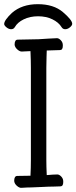

<svg xmlns="http://www.w3.org/2000/svg" viewBox="-33 -894 366 920"><path d="M113 -649Q83 -647 71 -647Q61 -647 49.5 -657.5Q38 -668 37 -680Q37 -704 52 -704L152 -706L199 -709L240 -711Q249 -711 258.5 -701Q268 -691 268 -678V-674Q268 -654 254 -654L191 -652Q191 -634 190 -621L189 -568V-126Q189 -97 191 -55Q224 -58 242 -58Q251 -58 260.5 -48Q270 -38 270 -25V-21Q270 -1 256 -1L225 0Q202 0 166 2L118 4Q98 4 70 6Q60 7 48 -3.5Q36 -14 35 -27Q35 -51 50 -51Q89 -51 113 -52Q115 -90 115 -127V-569Q115 -603 113 -649ZM-13 -779Q-13 -797 24 -832Q72 -874 148 -874Q224 -874 268.5 -836Q313 -798 313 -780Q313 -772 302 -763Q291 -754 279.5 -754Q268 -754 262 -764Q248 -787 218 -801.5Q188 -816 149.5 -816Q111 -816 81 -801.5Q51 -787 38 -764Q32 -754 20.5 -754Q9 -754 -2 -763Q-13 -772 -13 -779Z"/></svg>

Font: Fusion Kai T
Style: Regular
Weight: 400
Designer: Fontworks Inc.
Version: Version 24.134;May 13, 2024